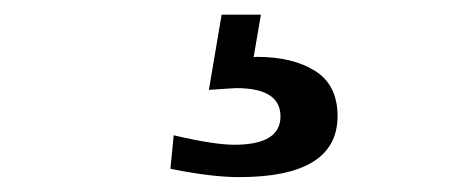

<svg xmlns="http://www.w3.org/2000/svg" viewBox="-20 -29 640 258"><path d="M297.4 89.4Q293.9 89.4 260.7 91.8L277.8 -9.3H330.6L320.8 47.9L325.2 47.4Q373.5 47.4 403.6 66.4Q433.6 85.4 433.6 127Q433.6 209 301.3 209Q264.2 209 209 197.8L213.4 152.8Q267.6 165.5 294.9 165.5Q356.9 165.5 356.9 127.4Q356.9 89.4 297.4 89.4Z"/></svg>

Font: Oxygen Mono
Style: Regular
Weight: 400
Designer: Vernon Adams
Foundry: Vernon Adams
Version: Version 0.201; ttfautohint (v0.8) -r 50 -G 200 -x